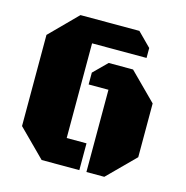

<svg xmlns="http://www.w3.org/2000/svg" viewBox="-104 -799 867 896"><g transform="rotate(15 329.5 -351.0)"><path d="M262.2 -129.9H357.9V-0.5H175.8L46.4 -129.9V-570.3L175.8 -700.7H460.4L525.4 -635.3V-587.4H262.2ZM296.4 -397.9V-455.1L360.8 -519H478.5L607.9 -389.6V-129.9L478.5 -0.5H392.1V-397.9Z"/></g></svg>

Font: Black Ops One [rus by aLiNcE]
Style: Regular
Weight: 400
Designer: James Grieshaber
Foundry: James Grieshaber
Version: Version 1.002;May 25, 2024;FontCreator 13.0.0.2680 64-bit